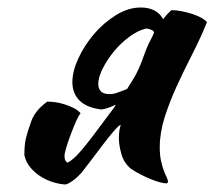

<svg xmlns="http://www.w3.org/2000/svg" viewBox="-20 -472 572 512"><path d="M289 -193Q288 -192 287 -192Q266 -182 250 -180Q211 -185 192 -204Q173 -223 173 -253Q173 -282 189 -316.5Q205 -351 230.5 -381Q256 -411 289 -431.5Q322 -452 355 -452Q391 -452 409 -430Q412 -426 415 -421Q425 -434 437 -445Q450 -445 465 -442Q480 -439 493.5 -434.5Q507 -430 517 -424.5Q527 -419 532 -413Q514 -369 492 -326Q470 -283 451 -241.5Q432 -200 419 -159Q406 -118 406 -79Q406 -58 409.5 -42.5Q413 -27 417 -16.5Q421 -6 424.5 1Q428 8 428 13Q428 14 426 16Q425 17 424 17Q417 17 406 14Q395 11 381.5 5.5Q368 0 354.5 -7Q341 -14 329 -22Q310 -38 303.5 -62Q297 -86 297 -103Q297 -124 302 -139Q298 -139 284 -123Q270 -107 253.5 -85Q237 -63 221 -42Q205 -21 197 -11Q184 3 172.5 11Q161 19 154 20Q138 19 120.5 13.5Q103 8 87.5 -2Q72 -12 60.5 -26Q49 -40 45 -58Q45 -86 49 -103Q53 -120 63.5 -149Q74 -178 106 -201Q115 -201 127 -199.5Q139 -198 151.5 -194Q164 -190 175.5 -184.5Q187 -179 195 -170Q186 -160 169 -114.5Q152 -69 152 -56Q152 -48 154.5 -44Q157 -40 159 -38Q174 -44 197 -71Q220 -98 261 -154Q271 -168 285 -186Q287 -189 289 -193ZM391 -385Q390 -387 389 -389Q384 -394 370 -396Q348 -391 325 -374Q302 -357 283.5 -334.5Q265 -312 253.5 -288.5Q242 -265 242 -249Q242 -221 272 -221Q284 -221 296 -226Q308 -230 319 -235Q329 -251 339 -267Q351 -289 359 -311Q363 -323 369.5 -339.5Q376 -356 386 -374Q388 -379 391 -385Z"/></svg>

Font: Sweet Mavka Script
Style: Regular
Weight: 500
Designer: Pablo Impallari/Anastassiya Vishnevskaya
Foundry: Pablo Impallari/ Anastassiya Vishnevskaya
Version: Version 2.0/www.impallari.com/   behance.net/sweetcherry